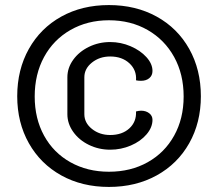

<svg xmlns="http://www.w3.org/2000/svg" viewBox="-20 -729 862 758"><path d="M48 -349Q48 -454 94 -536Q140 -618 222 -663.5Q304 -709 410 -709Q516 -709 598.5 -663.5Q681 -618 727 -536Q773 -454 773 -349Q773 -245 727 -163.5Q681 -82 598.5 -36.5Q516 9 410 9Q304 9 222 -36.5Q140 -82 94 -163.5Q48 -245 48 -349ZM705 -348Q705 -436 667.5 -504Q630 -572 563 -610.5Q496 -649 410 -649Q325 -649 258 -610.5Q191 -572 154 -504Q117 -436 117 -348Q117 -261 154 -193.5Q191 -126 258 -88.5Q325 -51 410 -51Q496 -51 563 -88.5Q630 -126 667.5 -193.5Q705 -261 705 -348ZM246 -278V-424Q246 -461 269 -493Q292 -525 331 -544Q370 -563 415 -563Q457 -563 495.5 -546.5Q534 -530 558 -503.5Q582 -477 582 -449Q582 -431 569.5 -420.5Q557 -410 537 -410Q524 -410 517 -412Q520 -452 491 -479Q462 -506 415 -506Q373 -506 343 -482Q313 -458 313 -424V-278Q313 -244 343 -220Q373 -196 415 -196Q462 -196 490.5 -222Q519 -248 517 -289Q528 -292 537 -292Q556 -292 569 -282Q582 -272 582 -256Q582 -226 558.5 -198.5Q535 -171 496.5 -154.5Q458 -138 415 -138Q370 -138 331 -157Q292 -176 269 -208.5Q246 -241 246 -278Z"/></svg>

Font: K2D Light
Style: Regular
Weight: 300
Designer: Katatrad Aksorn Co.,Ltd.
Foundry: Cadson Demak Co.,Ltd.
Version: Version 1.000; ttfautohint (v1.6)